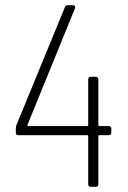

<svg xmlns="http://www.w3.org/2000/svg" viewBox="-20 -720 495 740"><path d="M409 -224V-209Q409 -199 399 -199H363Q359 -199 359 -195V-10Q359 0 349 0H330Q320 0 320 -10V-195Q320 -199 316 -199H51Q41 -199 41 -209V-225Q41 -232 43 -237L230 -692Q233 -700 241 -700H261Q266 -700 268.5 -696.5Q271 -693 269 -688L86 -239Q85 -237 86 -235.5Q87 -234 89 -234H316Q320 -234 320 -238V-414Q320 -424 330 -424H349Q359 -424 359 -414V-238Q359 -234 363 -234H399Q409 -234 409 -224Z"/></svg>

Font: Barlow Semi Condensed ExLight
Style: Regular
Weight: 275
Width: 4
Designer: Jeremy Tribby
Foundry: Tribby Type
Version: Version 1.408